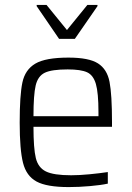

<svg xmlns="http://www.w3.org/2000/svg" viewBox="-20 -752 535 780"><path d="M435 -237H116Q116 -149 125.5 -110Q135 -71 166.5 -55.5Q198 -40 269 -40Q302 -40 343.5 -44Q385 -48 418 -53V-6Q391 0 346 4Q301 8 259 8Q170 8 128.5 -14.5Q87 -37 73.5 -90.5Q60 -144 60 -254Q60 -365 71 -417Q82 -469 123.5 -493.5Q165 -518 258 -518Q341 -518 378 -494.5Q415 -471 425 -419.5Q435 -368 435 -256ZM116 -280H380V-296Q380 -375 369.5 -411Q359 -447 333.5 -458.5Q308 -470 255 -470Q190 -470 162 -456.5Q134 -443 125 -405Q116 -367 116 -280ZM129 -727V-732H169L252 -630L335 -732H376V-727L284 -594H220Z"/></svg>

Font: Saira SemiCondensed Light
Style: Regular
Weight: 300
Width: 4
Designer: Hector Gatti with collaboration of the Omnibus-Type team
Foundry: Omnibus-Type
Version: Version 0.072; ttfautohint (v1.8)